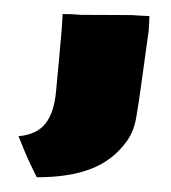

<svg xmlns="http://www.w3.org/2000/svg" viewBox="-54 -758 774 870"><g transform="rotate(5 333.0 -323.0)"><path d="M145.5 63Q140.6 55.7 113.3 9.5Q85.9 -36.6 46.9 -115.2Q127.9 -129.4 163.3 -182.4Q198.7 -235.4 198.7 -336.4Q198.7 -346.2 199 -388.2Q199.2 -430.2 199.5 -489.3Q199.7 -548.3 199.7 -608.9Q199.2 -627 199 -646Q198.7 -665 197.8 -684.1Q217.3 -686 237.8 -686.8Q258.3 -687.5 280.3 -687.5L509.3 -706.5Q529.3 -706.5 549.8 -707.5Q570.3 -708.5 590.3 -709Q591.8 -693.4 592 -676.8Q592.3 -660.2 592.8 -642.1L581.5 -417Q576.7 -312.5 571 -247.3Q565.4 -182.1 539.6 -138.7Q484.4 -43.9 387.5 3.4Q290.5 50.8 145.5 63Z"/></g></svg>

Font: Seymour One
Style: Regular
Weight: 400
Designer: Vernon Adams
Foundry: Vernon Adams
Version: Version 1.100; ttfautohint (v1.8.4.7-5d5b);gftools[0.9.33]